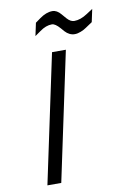

<svg xmlns="http://www.w3.org/2000/svg" viewBox="-100 -989 684 1047"><g transform="rotate(-10 241.5 -465.5)"><path d="M75.2 0 226.1 -710.9H302.7L151.9 0ZM167.5 -884.3Q179.7 -892.6 195.3 -904.3Q232.4 -931.2 266.6 -931.2Q291.5 -931.2 313.5 -904.8Q328.1 -887.7 335.4 -879.4Q355 -857.4 375.5 -857.4Q410.2 -857.4 449.2 -883.3Q464.8 -893.6 482.9 -905.3L467.8 -834.5Q443.4 -818.8 430.9 -809.8Q418.5 -800.8 400.1 -793.5Q381.8 -786.1 365.7 -786.1Q335.9 -786.1 312 -812Q311 -813 296.4 -830.1Q270 -860.4 251.5 -860.4Q218.3 -860.4 184.1 -835.4Q174.8 -828.6 152.3 -813Z"/></g></svg>

Font: Tuffy
Style: Italic
Weight: 400
Italic angle: -12°
Designer: Thatcher Ulrich, Karoly Barta and Michael Everson
Version: Version 001.271